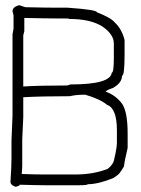

<svg xmlns="http://www.w3.org/2000/svg" viewBox="-20 -714 540 733"><path d="M53.2 -694.3 76.7 -686.5Q157.7 -684.6 201.7 -684.6H238.8Q350.1 -676.8 350.1 -667Q402.8 -647 418.5 -627.9Q444.8 -603.5 455.6 -561.5V-504.9Q455.6 -424.8 445.8 -424.8Q445.8 -397.5 410.6 -377.9Q388.2 -370.6 383.3 -364.3Q423.8 -349.6 447.8 -315.4Q467.3 -283.2 467.3 -204.1V-149.4Q453.6 -91.3 453.6 -79.1Q434.1 -46.4 426.3 -43.9L412.6 -34.2Q354.5 -10.7 314.9 -10.7Q314.9 -6.8 281.7 -6.8H152.8Q123 -6.8 55.2 -8.8Q55.2 -3.9 39.6 -1Q20 -6.8 20 -20.5Q23.9 -78.1 23.9 -110.4V-178.7Q27.8 -264.6 27.8 -272.5V-583Q31.7 -602.1 31.7 -604.5V-655.3Q31.7 -657.2 27.8 -670.9Q27.8 -687.5 53.2 -694.3ZM72.8 -645.5V-594.7Q68.8 -581.1 68.8 -579.1V-383.8Q127.9 -387.7 236.8 -387.7L248.5 -391.6Q401.9 -391.6 406.7 -436.5Q414.6 -436.5 414.6 -493.2V-547.9Q414.6 -582.5 371.6 -612.3Q326.7 -641.6 244.6 -641.6Q244.6 -643.6 225.1 -643.6H193.8Q153.8 -643.6 72.8 -645.5ZM246.6 -346.7H244.6Q139.6 -346.7 68.8 -342.8V-266.6Q68.8 -260.3 64.9 -182.6V-83Q64.9 -72.8 63 -49.8Q115.2 -47.9 145 -47.9H268.1Q336.4 -47.9 391.1 -69.3Q413.1 -85.9 416.5 -108.4Q426.3 -150.4 426.3 -168.9V-215.8Q426.3 -300.3 389.2 -313.5Q361.3 -336.4 305.2 -352.5Q269.5 -352.5 246.6 -346.7Z"/></svg>

Font: CEF Fonts CJK Mono
Style: Regular
Weight: 400
Designer: PartyBoss (派对大魔王)
Version: Release 2.25